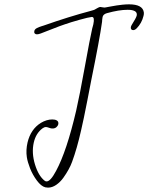

<svg xmlns="http://www.w3.org/2000/svg" viewBox="-20 -734 688 891"><path d="M647.5 -676.3Q648.4 -668.9 646 -660.2Q637.7 -626 613.8 -602.1Q606 -594.2 597.7 -594.2Q591.8 -594.2 588.9 -598.4Q585.9 -602.5 587.4 -609.4Q588.9 -614.7 592.3 -620.1Q611.3 -649.9 614.3 -661.1Q616.7 -671.9 610.4 -678.7Q604 -685.5 585.9 -688Q581.5 -688.5 571.8 -688.5Q532.2 -688.5 476.1 -672.9Q459 -668 456.1 -655.3Q455.1 -651.4 454.3 -643.1Q453.6 -634.8 453.6 -632.8Q442.4 -552.2 403.8 -363.3Q402.8 -357.9 385.3 -267.6Q367.7 -177.2 356.4 -129.4Q337.4 -44.9 314.5 17.1Q308.6 33.7 298.3 52.5Q288.1 71.3 273.9 91.1Q259.8 110.8 241 123.8Q222.2 136.7 203.1 136.7Q197.3 136.7 190.4 135.3Q170.9 130.4 151.1 103.8Q131.3 77.1 119.6 47.4Q107.9 17.6 104.5 -4.9Q99.6 -37.6 107.9 -73.2Q122.6 -134.3 169.4 -163.6Q196.3 -179.7 222.7 -179.7Q235.4 -179.7 243.2 -175.3Q252.9 -169.9 250.5 -157.2Q248.5 -149.4 241.5 -143.6Q234.4 -137.7 224.1 -137.7H220.7Q215.3 -138.2 206.5 -141.4Q197.8 -144.5 193.4 -144.5Q185.5 -144.5 177.7 -138.7Q146.5 -115.7 136.7 -72.3Q126 -24.4 142.3 29.1Q158.7 82.5 187 104.5Q190.9 107.9 196.3 107.9Q214.4 107.9 240.2 59.1Q289.6 -32.2 333.5 -220.7Q350.1 -293.5 373.8 -425Q397.5 -556.6 408.2 -603Q408.7 -604.5 410.4 -610.8Q412.1 -617.2 413.1 -621.1Q420.4 -655.3 406.7 -655.3H405.8Q390.6 -653.8 348.9 -642.1Q307.1 -630.4 280.8 -621.1Q259.8 -614.3 221.7 -599.1Q183.6 -584 168.9 -578.6Q158.2 -574.7 151.4 -574.7Q145 -574.7 141.4 -578.6Q137.7 -582.5 139.2 -589.8Q140.1 -594.2 143.3 -597.9Q146.5 -601.6 152.3 -604.2Q158.2 -606.9 162.1 -608.6Q166 -610.4 173.3 -612.5Q180.7 -614.7 182.1 -615.2Q299.8 -656.7 403.3 -684.1Q410.2 -686 414.1 -687.3Q418 -688.5 419.7 -689.5Q421.4 -690.4 425.8 -693.1Q430.2 -695.8 435.1 -698.2Q441.4 -701.7 445.8 -701.7Q448.2 -701.7 453.4 -700.4Q458.5 -699.2 462.4 -699.2H466.8L470.7 -699.7Q472.7 -700.2 491.7 -703.6Q510.7 -707 521 -708.7Q531.2 -710.4 548.3 -712.2Q565.4 -713.9 578.6 -713.9Q642.6 -713.9 647.5 -676.3Z"/></svg>

Font: Sintesa 4
Style: 4
Weight: 400
Version: Version 001.000